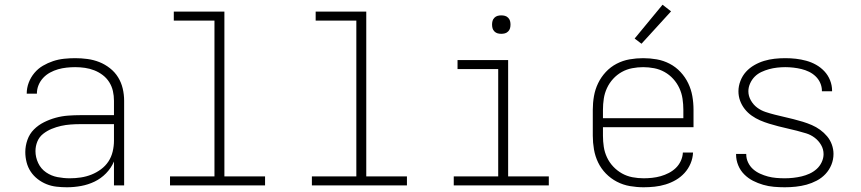

<svg xmlns="http://www.w3.org/2000/svg" viewBox="-20 -784 3640 812"><path d="M263 8Q241 8 219 5.5Q197 3 177 -5Q157 -13 139.5 -26.5Q122 -40 110 -58Q98 -76 92.5 -97.5Q87 -119 87 -141Q87 -167 96 -192.5Q105 -218 123.5 -236.5Q142 -255 166 -267Q190 -279 215.5 -286Q241 -293 267.5 -295Q294 -297 320 -297H462V-358Q462 -379 457.5 -399Q453 -419 442 -436.5Q431 -454 414.5 -466.5Q398 -479 379 -486.5Q360 -494 339.5 -497Q319 -500 298 -500Q280 -500 261.5 -498Q243 -496 225.5 -491Q208 -486 191.5 -477Q175 -468 162.5 -454.5Q150 -441 143 -424Q136 -407 136 -388H93Q93 -412 101.5 -434.5Q110 -457 125.5 -475.5Q141 -494 161.5 -506Q182 -518 204.5 -525.5Q227 -533 251 -535.5Q275 -538 298 -538Q324 -538 350 -534.5Q376 -531 400 -521.5Q424 -512 445 -495.5Q466 -479 479.5 -457Q493 -435 499 -409.5Q505 -384 505 -358V0H462V-101Q450 -73 428.5 -51Q407 -29 380 -16Q353 -3 323 2.5Q293 8 263 8ZM275 -30Q299 -30 322 -33.5Q345 -37 366.5 -45.5Q388 -54 407 -68Q426 -82 438.5 -101Q451 -120 456.5 -143Q462 -166 462 -189V-259H320Q300 -259 279 -257.5Q258 -256 238 -251.5Q218 -247 198.5 -239Q179 -231 162.5 -218Q146 -205 138 -185.5Q130 -166 130 -145Q130 -119 141.5 -94.5Q153 -70 175 -55Q197 -40 223 -35Q249 -30 275 -30Z M699 0V-38H887V-697H715V-735H929V-38H1101V0Z M1299 0V-38H1487V-697H1315V-735H1529V-38H1701V0Z M1899 0V-38H2087V-492H1915V-530H2129V-38H2301V0ZM2100 -641Q2092 -641 2084.5 -643Q2077 -645 2071 -651Q2065 -657 2063 -664.5Q2061 -672 2061 -680Q2061 -688 2063 -695.5Q2065 -703 2071 -709Q2077 -715 2084.5 -717Q2092 -719 2100 -719Q2108 -719 2115.5 -717Q2123 -715 2129 -709Q2135 -703 2137 -695.5Q2139 -688 2139 -680Q2139 -672 2137 -664.5Q2135 -657 2129 -651Q2123 -645 2115.5 -643Q2108 -641 2100 -641Z M2702 8Q2673 8 2644 3Q2615 -2 2589 -15.5Q2563 -29 2542.5 -50Q2522 -71 2509.5 -97Q2497 -123 2492 -152Q2487 -181 2487 -210V-320Q2487 -349 2492 -377.5Q2497 -406 2509.5 -432Q2522 -458 2542 -479.5Q2562 -501 2588 -514.5Q2614 -528 2642.5 -533Q2671 -538 2700 -538Q2729 -538 2757.5 -533Q2786 -528 2812 -514.5Q2838 -501 2858 -479.5Q2878 -458 2890.5 -432Q2903 -406 2908 -377.5Q2913 -349 2913 -320V-246H2530V-210Q2530 -186 2533.5 -163Q2537 -140 2547 -118.5Q2557 -97 2573.5 -79.5Q2590 -62 2610.5 -50.5Q2631 -39 2654.5 -34.5Q2678 -30 2702 -30Q2720 -30 2738.5 -32Q2757 -34 2774.5 -39Q2792 -44 2808.5 -52.5Q2825 -61 2838 -73.5Q2851 -86 2859 -103Q2867 -120 2868 -139H2911Q2910 -115 2900.5 -92.5Q2891 -70 2875 -52.5Q2859 -35 2838.5 -23Q2818 -11 2795 -4Q2772 3 2748.5 5.5Q2725 8 2702 8ZM2530 -284H2870V-320Q2870 -343 2866.5 -366.5Q2863 -390 2853 -411.5Q2843 -433 2827 -450.5Q2811 -468 2790.5 -479.5Q2770 -491 2746.5 -495.5Q2723 -500 2700 -500Q2677 -500 2653.5 -495.5Q2630 -491 2609.5 -479.5Q2589 -468 2573 -450.5Q2557 -433 2547 -411.5Q2537 -390 2533.5 -366.5Q2530 -343 2530 -320ZM2693 -599 2664 -621 2782 -764 2818 -736Z M3299 8Q3276 8 3253 6Q3230 4 3207.5 -2.5Q3185 -9 3164.5 -19.5Q3144 -30 3127.5 -46.5Q3111 -63 3102 -85Q3093 -107 3093 -130Q3093 -131 3093 -131.5Q3093 -132 3093 -133H3136Q3136 -132 3136 -132Q3136 -132 3136 -131Q3136 -113 3144 -96.5Q3152 -80 3165 -68.5Q3178 -57 3194.5 -49.5Q3211 -42 3228 -37.5Q3245 -33 3263 -31.5Q3281 -30 3299 -30Q3317 -30 3335 -32Q3353 -34 3370 -38Q3387 -42 3403.5 -49.5Q3420 -57 3433.5 -69Q3447 -81 3455 -98Q3463 -115 3463 -132Q3463 -153 3452.5 -171Q3442 -189 3425.5 -201.5Q3409 -214 3389.5 -220Q3370 -226 3350.5 -231Q3331 -236 3311 -240.5Q3291 -245 3271.5 -250Q3252 -255 3232.5 -261Q3213 -267 3194.5 -275Q3176 -283 3159 -295Q3142 -307 3129.5 -323Q3117 -339 3110 -358Q3103 -377 3103 -398Q3103 -420 3111.5 -442Q3120 -464 3135 -480.5Q3150 -497 3170 -508.5Q3190 -520 3211.5 -526.5Q3233 -533 3255.5 -535.5Q3278 -538 3301 -538Q3324 -538 3346 -535.5Q3368 -533 3390 -527Q3412 -521 3431.5 -510Q3451 -499 3466.5 -482.5Q3482 -466 3490.5 -444.5Q3499 -423 3499 -401Q3499 -400 3499 -399.5Q3499 -399 3499 -398H3456Q3456 -399 3456 -399Q3456 -399 3456 -400Q3456 -417 3449 -433Q3442 -449 3429.5 -461Q3417 -473 3401.5 -480.5Q3386 -488 3369.5 -492Q3353 -496 3335.5 -498Q3318 -500 3301 -500Q3284 -500 3266.5 -498Q3249 -496 3232.5 -491.5Q3216 -487 3200 -479.5Q3184 -472 3172 -460Q3160 -448 3152.5 -431.5Q3145 -415 3145 -398Q3145 -378 3155.5 -359.5Q3166 -341 3182 -329Q3198 -317 3217.5 -310.5Q3237 -304 3257 -299Q3277 -294 3296.5 -289.5Q3316 -285 3336 -280Q3356 -275 3375.5 -269Q3395 -263 3413.5 -255Q3432 -247 3448.5 -235Q3465 -223 3478 -207.5Q3491 -192 3498 -172.5Q3505 -153 3505 -133Q3505 -109 3496 -87Q3487 -65 3471 -48Q3455 -31 3434 -20Q3413 -9 3391 -3Q3369 3 3345.5 5.5Q3322 8 3299 8Z"/></svg>

Font: Iosevka Curly XLtEx
Style: Regular
Weight: 200
Width: 7
Monospace: yes
Designer: Belleve Invis
Foundry: Belleve Invis
Version: Version 11.1.0; ttfautohint (v1.8.3)